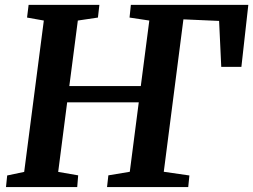

<svg xmlns="http://www.w3.org/2000/svg" viewBox="-20 -763 1033 783"><path d="M9.3 -47.4 78.6 -62 158.7 -679.2 90.3 -691.4 96.7 -743.2H385.3L379.4 -691.4L297.4 -679.2L262.7 -412.1H554.2L588.9 -679.2L508.3 -691.4L513.7 -743.2H992.7L964.4 -490.2H882.3L873.5 -677.7L728 -684.1L647.9 -62.5L752.4 -47.4L747.6 0H416.5L421.9 -47.9L509.3 -62.5L545.9 -345.7H253.9L217.3 -62L298.8 -47.9L294.9 0H4.4Z"/></svg>

Font: Merriweather Bold
Style: Italic
Weight: 700
Italic angle: -7°
Designer: Eben Sorkin ( eben@eyebytes.com )
Foundry: Eben Sorkin ( eben@eyebytes.com )
Version: Version 1.5; ttfautohint (v0.97) -l 13 -r 13 -G 200 -x 24 -f